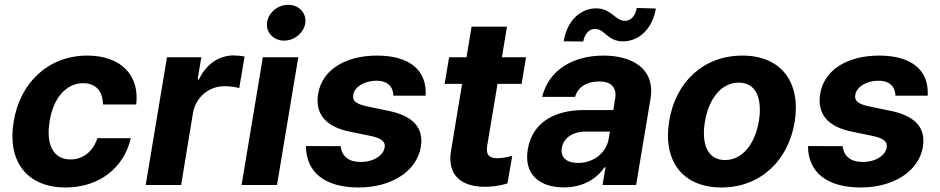

<svg xmlns="http://www.w3.org/2000/svg" viewBox="-20 -790 4015 820"><path d="M259.9 10.7C405.2 10.7 509.9 -74.6 538.7 -199.9H396C377.1 -142 333.8 -109 281.2 -109C210.6 -109 174.7 -168.3 192.1 -272.7C208.5 -375.7 264.9 -434.7 335.9 -434.7C390.6 -434.7 420.1 -397.7 419.4 -343.8H561.8C576.7 -469.8 495.4 -552.6 353 -552.6C187.5 -552.6 65.3 -437.9 38.4 -270.6C10.3 -104.8 92 10.7 259.9 10.7Z M602.3 0H753.6L804.3 -308.6C816.4 -375.7 872.9 -421.9 938.9 -421.9C960.6 -421.9 988.6 -418.3 1001.8 -413.7L1024.5 -548.3C1011.4 -551.5 993.3 -553.3 978 -553.3C916.9 -553.3 860.8 -517.8 829.5 -450.3H823.9L839.8 -545.5H693.2Z M1011.7 0H1163L1253.9 -545.5H1102.6ZM1120.4 -693.2C1115.1 -651.3 1148.4 -616.5 1193.5 -616.5C1238.6 -616.5 1279.1 -651.3 1284.1 -693.2C1288.7 -735.4 1256 -769.5 1210.9 -769.5C1166.2 -769.5 1125.4 -735.4 1120.4 -693.2Z M1660.2 -381.4H1797.9C1804 -490.4 1729 -552.6 1590.6 -552.6C1454.9 -552.6 1355.8 -491.8 1338.8 -389.9C1324.6 -305 1369.7 -248.9 1473 -228L1563.9 -209.2C1610.4 -198.9 1626.4 -185.4 1622.9 -160.5C1617.5 -125 1573.5 -97.3 1518.1 -98.4C1469.8 -98.7 1440 -121.4 1434.7 -165.8L1286.6 -166.2C1287.3 -54.7 1366.5 10.7 1512.4 10.7C1650.2 10.7 1759.6 -57.5 1777.3 -162.3C1790.5 -244.3 1744.3 -294.4 1642 -316.1L1546.2 -335.9C1497.5 -346.6 1484.4 -361.5 1488.6 -384.6C1494 -420.1 1538 -445.3 1588.1 -445.3C1636 -445.3 1659.4 -418.7 1660.2 -381.4Z M2226.6 -545.5H2123.6L2145.2 -676.1H1994L1972.3 -545.5H1898.1L1878.9 -431.8H1953.5L1906.6 -147.7C1887.4 -41.2 1951.3 11.7 2062.5 7.5C2101.6 6.4 2130.3 -1.4 2147.4 -6.7L2167.6 -124.6C2140.3 -116.5 2117.5 -114.3 2103.3 -114.3C2073.2 -114.3 2053.6 -125.7 2060.7 -167.6L2104.8 -431.8H2207.7Z M2388.1 10.3C2468.8 10.3 2527 -24.9 2561.8 -75.6H2566.1L2553.3 0H2696.7L2758.2 -367.9C2779.8 -497.9 2678.3 -552.6 2557.5 -552.6C2426.5 -552.6 2323.5 -490.8 2295.5 -376.4H2436.1C2448.2 -418.3 2485.4 -442.1 2539.4 -442.1C2590.6 -442.1 2614.3 -415.5 2607.6 -371.4L2599.4 -320H2474.4C2357.2 -320 2254.6 -273.8 2234 -152.3C2216.3 -44.7 2284.4 10.3 2388.1 10.3ZM2379.3 -157.3C2386 -199.9 2424.7 -228.3 2483 -228H2584.9L2579.2 -195C2568.9 -137.4 2515.3 -94.1 2448.9 -94.1C2401.6 -94.1 2372.9 -116.1 2379.3 -157.3ZM2387.4 -613.6 2470.9 -612.6C2476.6 -645.6 2496.4 -666.5 2521 -666.5C2564.6 -666.5 2572.1 -613.3 2642.4 -613.3C2707 -614.3 2765.6 -663.7 2781.2 -753.6L2699.2 -756C2694.2 -723.7 2675.4 -701 2648.4 -701C2607.6 -701 2591.3 -754.3 2525.6 -754.3C2460.9 -754.3 2402 -703.8 2387.4 -613.6Z M3061.4 10.7C3225.5 10.7 3345.9 -101.6 3373.9 -268.5C3401.3 -438.2 3316.8 -552.6 3150.6 -552.6C2985.4 -552.6 2865.1 -440.7 2838.1 -273.1C2810 -103.7 2894.5 10.7 3061.4 10.7ZM2990.4 -269.2C3006 -365.4 3058.6 -437.1 3135.3 -437.1C3209.9 -437.1 3236.2 -367.9 3221.2 -273.8C3205.3 -177.6 3152.7 -106.5 3076.3 -106.5C3001.4 -106.5 2975.1 -175.4 2990.4 -269.2Z M3804.3 -381.4H3942.1C3948.2 -490.4 3873.2 -552.6 3734.7 -552.6C3599.1 -552.6 3500 -491.8 3483 -389.9C3468.8 -305 3513.8 -248.9 3617.2 -228L3708.1 -209.2C3754.6 -198.9 3770.6 -185.4 3767 -160.5C3761.7 -125 3717.7 -97.3 3662.3 -98.4C3614 -98.7 3584.2 -121.4 3578.8 -165.8L3430.8 -166.2C3431.5 -54.7 3510.7 10.7 3656.6 10.7C3794.4 10.7 3903.8 -57.5 3921.5 -162.3C3934.7 -244.3 3888.5 -294.4 3786.2 -316.1L3690.3 -335.9C3641.7 -346.6 3628.6 -361.5 3632.8 -384.6C3638.1 -420.1 3682.2 -445.3 3732.2 -445.3C3780.2 -445.3 3803.6 -418.7 3804.3 -381.4Z"/></svg>

Font: Magic Ui Pro
Style: Bold Italic
Weight: 700
Italic angle: -9.39999°
Designer: Stefan Endress, Andreas Faust
Version: Version 1.000;FEAKit 1.0